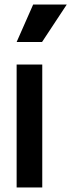

<svg xmlns="http://www.w3.org/2000/svg" viewBox="-20 -825 314 845"><path d="M53.2 -640.1 126 -805.2H273.9L165 -640.1ZM53.2 0V-541H166V0Z"/></svg>

Font: Plus Jakarta Sans SemiBold
Style: Regular
Weight: 600
Designer: Gumpita Rahayu
Foundry: Tokotype
Version: Version 2.006